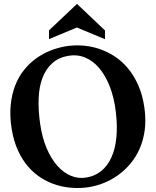

<svg xmlns="http://www.w3.org/2000/svg" viewBox="-20 -957 800 985"><path d="M518.6 -755.9 374.5 -815.9 231.4 -756.3V-801.3L375 -937L518.6 -800.8ZM423.8 -46.4Q467.3 -53.7 499.3 -79.6Q531.2 -105.5 551 -148.2Q570.8 -190.9 576.9 -250Q583 -309.1 574.2 -383.3Q565.4 -456.5 543 -513.7Q520.5 -570.8 488.3 -608.4Q456.1 -646 415.3 -662.4Q374.5 -678.7 328.6 -670.4Q279.8 -661.6 247.6 -632.3Q215.3 -603 198 -557.6Q180.7 -512.2 178.2 -452.1Q175.8 -392.1 186 -321.3Q196.3 -250.5 219.5 -196Q242.7 -141.6 274.7 -106Q306.6 -70.3 345 -54.7Q383.3 -39.1 423.8 -46.4ZM720.7 -405.3Q729.5 -343.8 722.7 -291.3Q715.8 -238.8 697 -195.6Q678.2 -152.3 649.7 -118.2Q621.1 -84 586.2 -58.8Q551.3 -33.7 512.2 -18.1Q473.1 -2.4 433.6 3.4Q394.5 9.3 353 6.8Q311.5 4.4 271 -7.8Q230.5 -20 193.4 -43Q156.2 -65.9 125.5 -101.1Q94.7 -136.2 72.5 -184.3Q50.3 -232.4 40 -294.9Q29.3 -362.3 34.9 -418Q40.5 -473.6 58.1 -518.8Q75.7 -564 103.8 -598.6Q131.8 -633.3 166.3 -658Q200.7 -682.6 240 -698Q279.3 -713.4 318.8 -719.7Q358.9 -726.1 401.6 -723.4Q444.3 -720.7 485.8 -707.3Q527.3 -693.8 565.7 -669.4Q604 -645 635.3 -607.9Q666.5 -570.8 689 -520.5Q711.4 -470.2 720.7 -405.3Z"/></svg>

Font: Varendra
Style: Regular
Weight: 700
Designer: Jacob Thomas
Foundry: Bangla Type Foundry
Version: Version 1.008